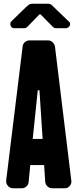

<svg xmlns="http://www.w3.org/2000/svg" viewBox="-20 -1007 426 1027"><path d="M191 -524H182L155 -264H208ZM362 -37Q362 -22 352 -11Q342 0 326 0H259Q245 0 234.5 -9.5Q224 -19 222 -34L216 -124H142L133 -32Q131 -18 120.5 -9Q110 0 97 0H49Q35 0 24 -11Q13 -22 13 -37V-41L101 -758Q102 -772 113 -781.5Q124 -791 138 -791H236Q251 -791 261 -781.5Q271 -772 274 -758ZM119 -969Q127 -976 134 -981.5Q141 -987 152 -987H238Q247 -987 253.5 -982.5Q260 -978 268 -969L350 -890Q355 -886 355 -878Q355 -869 347.5 -862.5Q340 -856 332 -856H280Q271 -856 262 -864L197 -930H191L127 -864Q118 -856 109 -856H57Q47 -856 41 -862.5Q35 -869 35 -879Q35 -881 36 -883.5Q37 -886 38 -890Z"/></svg>

Font: H.H. Samuel
Style: Regular
Weight: 900
Width: 1
Designer: deFharo
Foundry: deFharo
Version: Version 1.009